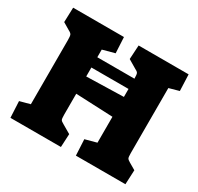

<svg xmlns="http://www.w3.org/2000/svg" viewBox="-145 -847 1054 1021"><g transform="rotate(30 382.5 -337.0)"><path d="M27 -100 90 -117V-510Q90 -535 86.5 -543Q83 -551 67 -559L25 -584L28 -674H340L345 -577L271 -557V-510H499Q499 -536 495 -543.5Q491 -551 474 -559L425 -588L430 -674H737L741 -574L680 -557V-157Q680 -133 683.5 -126.5Q687 -120 701 -112L742 -88L738 0H434L429 -98L499 -117V-276L271 -286V-157Q271 -133 274.5 -126.5Q278 -120 293 -112L346 -81L342 0H32ZM499 -398V-447H271V-392Z"/></g></svg>

Font: Suez One
Style: Regular
Weight: 400
Version: Version 1.000